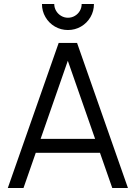

<svg xmlns="http://www.w3.org/2000/svg" viewBox="-20 -933 674 953"><path d="M317.3 -784Q282.2 -784 252.5 -801.2Q222.8 -818.5 205.6 -848.2Q188.3 -877.9 188.3 -913H249.3Q249.3 -894.7 258.6 -879.1Q267.8 -863.5 283.4 -854.3Q299 -845 317.3 -845Q336 -845 351.6 -854.3Q367.2 -863.5 376.3 -879.1Q385.3 -894.7 385.3 -913H446.3Q446.3 -877.9 429.1 -848.2Q411.8 -818.5 382.1 -801.2Q352.4 -784 317.3 -784ZM362.5 -720H271.3L18.8 0H96.7L333.2 -679H300L537.2 0H615ZM130.7 -174.7H502.7V-243.7H130.7Z"/></svg>

Font: Vela Sans GX ExtLt
Style: Regular
Weight: 200
Designer: Principal design: Mikhail Sharanda - project Manrope.
Design modification: Ravid Balaliev
Foundry: Mikhail Sharanda
Version: Version 1.001